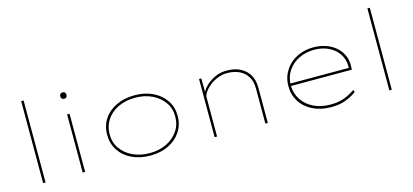

<svg xmlns="http://www.w3.org/2000/svg" viewBox="-62 -1202 3604 1674"><g transform="rotate(-15 1739.5 -365.0)"><path d="M166 0V-740H188V0Z M523 0V-525H545V0ZM534 -663Q520 -663 513 -671Q506 -679 506 -692Q506 -704 513 -712.5Q520 -721 534 -721Q547 -721 554.5 -713Q562 -705 562 -692Q562 -679 555 -671Q548 -663 534 -663Z M1133 10Q1038 10 966 -25Q894 -60 854 -121.5Q814 -183 814 -263Q814 -342 854 -403Q894 -464 966 -499Q1038 -534 1133 -534Q1226 -534 1298 -499Q1370 -464 1410.5 -403Q1451 -342 1451 -263Q1451 -185 1410.5 -122.5Q1370 -60 1298 -25Q1226 10 1133 10ZM1133 -12Q1217 -12 1283.5 -43.5Q1350 -75 1389.5 -132Q1429 -189 1429 -263Q1430 -335 1391 -391Q1352 -447 1285 -479.5Q1218 -512 1133 -512Q1046 -512 979 -480Q912 -448 874.5 -391.5Q837 -335 836 -263Q835 -189 874 -132.5Q913 -76 980.5 -44Q1048 -12 1133 -12Z M1714 0V-525H1734L1736 -378L1724 -375Q1735 -413 1769 -449Q1803 -485 1853.5 -509.5Q1904 -534 1964 -534Q2037 -534 2088 -507.5Q2139 -481 2166.5 -433.5Q2194 -386 2194 -322V0H2172V-317Q2172 -380 2146 -423Q2120 -466 2074 -488.5Q2028 -511 1966 -512Q1917 -512 1874.5 -494.5Q1832 -477 1801 -451Q1770 -425 1753 -398.5Q1736 -372 1736 -354V0H1726Q1723 0 1720 0Q1717 0 1714 0Z M2765 10Q2671 10 2599.5 -25.5Q2528 -61 2489 -123Q2450 -185 2450 -263Q2450 -324 2473.5 -373.5Q2497 -423 2537 -459Q2577 -495 2631 -514.5Q2685 -534 2746 -534Q2805 -534 2856 -517Q2907 -500 2945 -468Q2983 -436 3004 -391.5Q3025 -347 3023 -291L3022 -259H2462V-281H3011L3000 -270L3001 -295Q3000 -361 2966 -410Q2932 -459 2875.5 -485.5Q2819 -512 2749 -512Q2672 -512 2609.5 -481Q2547 -450 2510 -394.5Q2473 -339 2472 -263Q2473 -191 2510.5 -134Q2548 -77 2614 -45Q2680 -13 2765 -13Q2841 -13 2894.5 -34.5Q2948 -56 2988 -85L2995 -64Q2962 -40 2928 -24Q2894 -8 2855.5 1Q2817 10 2765 10Z M3291 0V-740H3313V0Z"/></g></svg>

Font: Lexend Mega Thin
Style: Regular
Weight: 250
Version: Version 1.007